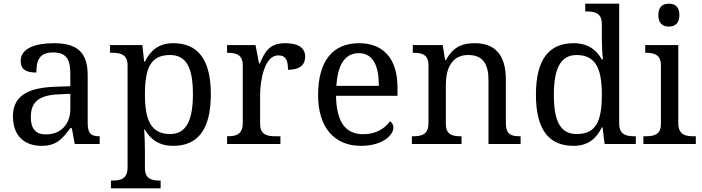

<svg xmlns="http://www.w3.org/2000/svg" viewBox="-20 -780 3802 1040"><path d="M205 10C288 10 319 -30 361 -86H369L385 0H520V-42H517C472 -42 455 -58 455 -114V-373C455 -500 394 -546 272 -546C173 -546 92 -519 92 -450C92 -404 121 -387 177 -387C177 -450 191 -496 268 -496C350 -496 361 -445 361 -373V-313L278 -310C125 -305 50 -256 50 -150C50 -41 116 10 205 10ZM228 -52C173 -52 147 -83 147 -145C147 -223 184 -264 297 -269L361 -272V-191C361 -106 309 -52 228 -52Z M581 240H850V198H847C803 198 765 190 765 131V35C765 10 764 -39 761 -78H765C794 -26 841 10 918 10C1050 10 1122 -76 1122 -269C1122 -461 1050 -546 918 -546C840 -546 795 -507 765 -446H761L751 -536H576V-494H589C633 -494 671 -485 671 -426V126C671 189 634 198 589 198H581ZM902 -54C797 -54 765 -130 765 -269C765 -413 797 -482 901 -482C990 -482 1025 -412 1025 -270C1025 -130 990 -54 902 -54Z M1210 0H1499V-42H1471C1427 -42 1389 -50 1389 -109V-266C1389 -343 1412 -480 1487 -480C1526 -480 1540 -457 1540 -402C1607 -402 1633 -431 1633 -473C1633 -519 1598 -546 1525 -546C1437 -546 1414 -497 1388 -437H1383L1364 -536H1210V-494H1213C1257 -494 1295 -485 1295 -426V-114C1295 -51 1258 -42 1213 -42H1210Z M1935 10C2054 10 2111 -49 2111 -89C2111 -106 2101 -119 2092 -123C2068 -87 2018 -53 1949 -53C1853 -53 1803 -115 1800 -261H2133V-307C2133 -465 2054 -546 1925 -546C1783 -546 1703 -451 1703 -264C1703 -91 1790 10 1935 10ZM2032 -315H1802C1809 -430 1849 -492 1923 -492C2003 -492 2032 -421 2032 -315Z M2211 0H2480V-42H2475C2431 -42 2395 -50 2395 -109V-320C2395 -406 2425 -482 2516 -482C2597 -482 2626 -432 2626 -345V0H2800V-42H2795C2750 -42 2720 -51 2720 -114V-350C2720 -487 2657 -546 2552 -546C2488 -546 2437 -530 2396 -455H2391L2378 -536H2216V-494H2221C2265 -494 2301 -485 2301 -426V-114C2301 -51 2264 -42 2219 -42H2211Z M3087 10C3165 10 3210 -29 3240 -90H3244L3255 0H3424V-42H3416C3372 -42 3334 -51 3334 -110V-760H3150V-718H3158C3202 -718 3240 -709 3240 -650V-568C3240 -536 3242 -491 3246 -458H3240C3211 -510 3164 -546 3087 -546C2955 -546 2883 -460 2883 -267C2883 -75 2955 10 3087 10ZM3104 -54C3015 -54 2980 -124 2980 -266C2980 -406 3015 -482 3103 -482C3208 -482 3240 -406 3240 -267C3240 -123 3208 -54 3104 -54Z M3603 -636C3634 -636 3660 -652 3660 -698C3660 -745 3634 -760 3603 -760C3571 -760 3546 -745 3546 -698C3546 -652 3571 -636 3603 -636ZM3465 0H3749V-42H3736C3691 -42 3654 -51 3654 -114V-536H3475V-494H3478C3522 -494 3560 -485 3560 -426V-109C3560 -50 3522 -42 3478 -42H3465Z"/></svg>

Font: Noto Serif Devanagari
Style: Regular
Weight: 400
Designer: Universal Thirst, Indian Type Foundry and the Monotype Design Team
Foundry: Monotype Imaging Inc.
Version: Version 2.004